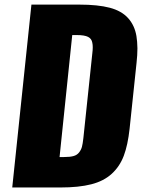

<svg xmlns="http://www.w3.org/2000/svg" viewBox="-20 -830 639 850"><path d="M243.7 -134.8 299.8 -674.8H319.8C342.6 -674.8 359.3 -672.1 369.9 -666.7C380.5 -661.4 386.7 -652.7 388.7 -640.6C390 -634.8 390.6 -628.1 390.6 -620.6C390.6 -612.8 390 -603.8 388.7 -593.8L349.1 -218.8C347.2 -201.8 345.1 -189 342.8 -180.2C340.5 -171.4 336.3 -163.1 330.3 -155.3C324.3 -147.5 316.1 -142.1 305.7 -139.2C295.2 -136.2 281.2 -134.8 263.7 -134.8ZM34.2 0H247.1C301.8 0 347.5 -4.7 384.3 -14.2C421.1 -23.6 451.3 -39.1 474.9 -60.8C498.5 -82.4 516.2 -109 528.1 -140.6C540 -172.2 548.5 -211.9 553.7 -259.8L584.5 -551.8C587.1 -575.2 588.4 -596.7 588.4 -616.2C588.1 -636.4 586.6 -654.5 584 -670.4C578.8 -701.7 566.6 -728 547.4 -749.5C528.2 -771 501.1 -786.4 466.1 -795.7C431.1 -804.9 386.1 -809.6 331.1 -809.6H119.1Z"/></svg>

Font: Oswald
Style: Heavy
Weight: 800
Designer: Vernon Adams
Foundry: Vernon Adams
Version: 3.0; ttfautohint (v0.95.6-bc232) -l 8 -r 50 -G 200 -x 0 -w "